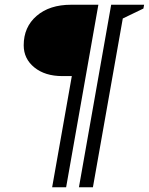

<svg xmlns="http://www.w3.org/2000/svg" viewBox="-20 -680 628 810"><path d="M200 110 283 -359H243Q170 -359 125 -395.5Q80 -432 80 -489Q80 -566 134.5 -613Q189 -660 280 -660H395L259 110ZM313 110 449 -660H588L585 -644L498 -602L372 110Z"/></svg>

Font: Spectral ExtraBold
Style: Italic
Weight: 800
Italic angle: -10°
Designer: Jean-Baptiste Levee
Foundry: Production Type
Version: Version 2.001